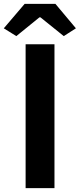

<svg xmlns="http://www.w3.org/2000/svg" viewBox="-41 -968 411 988"><path d="M90.8 0V-740.2H239.3V0ZM-21.5 -822.3 85.9 -948.2H244.1L349.6 -822.3L287.1 -782.2L167 -878.9H162.1L43 -782.2Z"/></svg>

Font: Nasu
Style: Bold
Weight: 700
Designer: Ryoko NISHIZUKA (kana &amp; ideographs); Paul D. Hunt (Latin, Greek &amp; Cyrillic); Wenlong ZHANG (bopomofo); Sandoll C
Version: Version 2014.1215